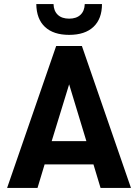

<svg xmlns="http://www.w3.org/2000/svg" viewBox="-20 -927 681 947"><path d="M15 0ZM441 -116H200L165 0H15L257 -700H384L626 0H476ZM406 -231 321 -511 235 -231ZM159 -907H244Q245 -873 265 -854Q285 -835 321 -835Q357 -835 377 -854Q397 -873 398 -907H483Q483 -834 441 -794.5Q399 -755 321 -755Q244 -755 202 -794Q160 -833 159 -907Z"/></svg>

Font: Sarabun
Style: Bold
Weight: 700
Designer: Suppakit Chalermlarp | Katatrad Co.,Ltd.
Foundry: Cadson Demak Co.,Ltd.
Version: Version 1.000; ttfautohint (v1.6)